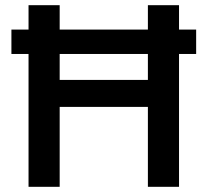

<svg xmlns="http://www.w3.org/2000/svg" viewBox="-20 -720 800 740"><path d="M24 -606H736V-512H24ZM90 0V-700H210V-412H550V-700H670V0H550V-308H210V0Z"/></svg>

Font: Golos Text Medium
Style: Regular
Weight: 500
Designer: A.Korolkova, Vitaly Kuzmin
Foundry: ParaType Ltd
Version: Version 2.004